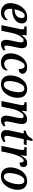

<svg xmlns="http://www.w3.org/2000/svg" viewBox="1664 -2364 709 4078"><g transform="rotate(90 2019.0 -324.5)"><path d="M236 10Q322 10 366 -30Q410 -70 410 -108Q410 -127 401 -136Q382 -107 346 -83.5Q310 -60 266 -60Q219 -60 192.5 -93.5Q166 -127 166 -183Q166 -214 170 -229H205Q318 -229 397.5 -287.5Q477 -346 477 -432Q477 -546 347 -546Q248 -546 181 -488.5Q114 -431 80 -348.5Q46 -266 46 -191Q46 -92 103 -41Q160 10 236 10ZM176 -279Q190 -357 226.5 -425.5Q263 -494 314 -494Q362 -494 362 -429Q362 -358 311 -318.5Q260 -279 186 -279Z M921 10Q969 10 1001 -10Q1033 -30 1055 -53L1037 -85Q1005 -61 979 -61Q948 -61 948 -110Q948 -130 952.5 -158Q957 -186 963 -214L985 -315Q990 -344 997 -377Q1004 -410 1004 -434Q1004 -479 981.5 -512Q959 -545 900 -545Q846 -545 804.5 -516Q763 -487 723 -427H720L731 -536H544L535 -489H552Q603 -489 603 -449Q603 -438 601 -426Q599 -414 597 -402L514 0H633L684 -240Q693 -286 717 -340Q741 -394 772.5 -432.5Q804 -471 835 -471Q863 -471 871 -453Q879 -435 879 -413Q879 -390 871 -350Q863 -310 859 -294L844 -224Q826 -137 826 -100Q825 -51 848.5 -20.5Q872 10 921 10Z M1304 10Q1390 10 1432.5 -28Q1475 -66 1475 -103Q1475 -125 1466 -134Q1446 -106 1414.5 -83Q1383 -60 1336 -60Q1288 -60 1260.5 -96Q1233 -132 1233 -197Q1233 -264 1253 -332.5Q1273 -401 1306.5 -447Q1340 -493 1379 -493Q1415 -493 1431.5 -455.5Q1448 -418 1446 -368Q1499 -368 1522.5 -392Q1546 -416 1546 -448Q1546 -486 1512.5 -516Q1479 -546 1408 -546Q1314 -546 1248 -490Q1182 -434 1147 -352Q1112 -270 1112 -193Q1112 -92 1168.5 -41Q1225 10 1304 10Z M1763 10Q1864 10 1929.5 -49Q1995 -108 2026 -190.5Q2057 -273 2057 -344Q2057 -451 2004 -498.5Q1951 -546 1877 -546Q1775 -546 1709.5 -487Q1644 -428 1612.5 -345Q1581 -262 1581 -192Q1581 -88 1633.5 -39Q1686 10 1763 10ZM1779 -51Q1701 -51 1701 -168Q1701 -224 1719 -299Q1737 -374 1772.5 -430.5Q1808 -487 1860 -487Q1938 -487 1938 -370Q1938 -312 1920.5 -237.5Q1903 -163 1867.5 -107Q1832 -51 1779 -51Z M2532 10Q2580 10 2612 -10Q2644 -30 2666 -53L2648 -85Q2616 -61 2590 -61Q2559 -61 2559 -110Q2559 -130 2563.5 -158Q2568 -186 2574 -214L2596 -315Q2601 -344 2608 -377Q2615 -410 2615 -434Q2615 -479 2592.5 -512Q2570 -545 2511 -545Q2457 -545 2415.5 -516Q2374 -487 2334 -427H2331L2342 -536H2155L2146 -489H2163Q2214 -489 2214 -449Q2214 -438 2212 -426Q2210 -414 2208 -402L2125 0H2244L2295 -240Q2304 -286 2328 -340Q2352 -394 2383.5 -432.5Q2415 -471 2446 -471Q2474 -471 2482 -453Q2490 -435 2490 -413Q2490 -390 2482 -350Q2474 -310 2470 -294L2455 -224Q2437 -137 2437 -100Q2436 -51 2459.5 -20.5Q2483 10 2532 10Z M2850 10Q2899 10 2935 -8Q2971 -26 3000 -51L2983 -87Q2965 -76 2947 -69Q2929 -62 2909 -62Q2864 -62 2864 -113Q2864 -143 2877 -201L2936 -474H3048L3061 -536H2950L2976 -659H2931Q2889 -580 2843 -549Q2797 -518 2760 -519L2749 -474H2815L2755 -196Q2742 -139 2742 -99Q2742 -46 2771.5 -18Q2801 10 2850 10Z M3077 0H3196L3231 -167Q3258 -294 3302.5 -383.5Q3347 -473 3391 -473Q3415 -473 3423.5 -448.5Q3432 -424 3431 -384Q3528 -384 3528 -474Q3528 -506 3506.5 -526.5Q3485 -547 3438 -547Q3379 -547 3343.5 -505.5Q3308 -464 3280 -408H3275L3294 -536H3109L3099 -489H3115Q3137 -489 3152 -481.5Q3167 -474 3167 -449Q3167 -426 3159 -389Z M3717 10Q3818 10 3883.5 -49Q3949 -108 3980 -190.5Q4011 -273 4011 -344Q4011 -451 3958 -498.5Q3905 -546 3831 -546Q3729 -546 3663.5 -487Q3598 -428 3566.5 -345Q3535 -262 3535 -192Q3535 -88 3587.5 -39Q3640 10 3717 10ZM3733 -51Q3655 -51 3655 -168Q3655 -224 3673 -299Q3691 -374 3726.5 -430.5Q3762 -487 3814 -487Q3892 -487 3892 -370Q3892 -312 3874.5 -237.5Q3857 -163 3821.5 -107Q3786 -51 3733 -51Z"/></g></svg>

Font: Noto Serif SemiCondensed Semi
Style: Italic
Weight: 600
Width: 4
Italic angle: -12°
Designer: Monotype Design Team
Foundry: Monotype Imaging Inc.
Version: Version 1.901